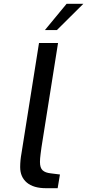

<svg xmlns="http://www.w3.org/2000/svg" viewBox="-20 -989 458 1009"><path d="M86 -111Q86 -146 93 -184L185 -763H285L198 -215Q197 -207 193.5 -181Q190 -155 190 -138Q190 -107 204 -94Q218 -81 247 -78L295 -72L283 0H222Q156 0 121 -29.5Q86 -59 86 -111ZM330 -969H418L279 -831H216Z"/></svg>

Font: Exo Medium
Style: Italic
Weight: 500
Italic angle: -9°
Designer: Natanael Gama
Foundry: Natanael Gama
Version: Version 1.500; ttfautohint (v1.6)